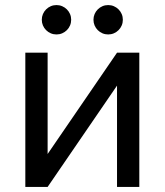

<svg xmlns="http://www.w3.org/2000/svg" viewBox="-20 -738 650 758"><path d="M80 0H168L442 -400V0H530V-530H442L168 -130V-530H80ZM203 -602Q215 -602 225.5 -606.5Q236 -611 244 -619Q252 -627 256.5 -637.5Q261 -648 261 -660Q261 -672 256.5 -682.5Q252 -693 244 -701Q236 -709 225.5 -713.5Q215 -718 203 -718Q191 -718 180.5 -713.5Q170 -709 162 -701Q154 -693 149.5 -682.5Q145 -672 145 -660Q145 -648 149.5 -637.5Q154 -627 162 -619Q170 -611 180.5 -606.5Q191 -602 203 -602ZM407 -602Q419 -602 429.5 -606.5Q440 -611 448 -619Q456 -627 460.5 -637.5Q465 -648 465 -660Q465 -672 460.5 -682.5Q456 -693 448 -701Q440 -709 429.5 -713.5Q419 -718 407 -718Q395 -718 384.5 -713.5Q374 -709 366 -701Q358 -693 353.5 -682.5Q349 -672 349 -660Q349 -648 353.5 -637.5Q358 -627 366 -619Q374 -611 384.5 -606.5Q395 -602 407 -602Z"/></svg>

Font: Golos Text VF
Style: Regular
Weight: 400
Designer: A.Korolkova, Vitaly Kuzmin
Foundry: ParaType Ltd
Version: Version 2.005